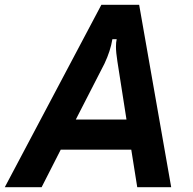

<svg xmlns="http://www.w3.org/2000/svg" viewBox="-71 -783 807 803"><path d="M103 0H-51L353 -763H511L645 0H503L478 -157H183ZM246 -283H458L420 -526Q414 -564 414 -588Q414 -606 417 -619H399Q391 -570 366 -517Z"/></svg>

Font: Open Sauce Sans
Style: Bold Italic
Weight: 700
Italic angle: -10°
Designer: Alfredo Marco Pradil
Foundry: Creative Sauce Fz LLC
Version: Version 1.477